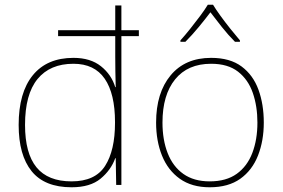

<svg xmlns="http://www.w3.org/2000/svg" viewBox="-20 -783 1197 813"><path d="M283 10Q169 10 114 -58Q59 -126 59 -254Q59 -391 119 -464.5Q179 -538 291 -538Q363 -538 407.5 -502.5Q452 -467 468 -414H470Q469 -448 468.5 -480Q468 -512 468 -543V-630H226V-655H468V-760H494V-655H568V-630H494V0H472L470 -113H468Q450 -63 406 -26.5Q362 10 283 10ZM283 -15Q383 -15 425 -80.5Q467 -146 467 -263V-266Q467 -386 423.5 -449.5Q380 -513 291 -513Q192 -513 139 -448.5Q86 -384 86 -254Q86 -134 134.5 -74.5Q183 -15 283 -15Z M1097 -264Q1097 -187 1072.5 -124.5Q1048 -62 997.5 -26Q947 10 868 10Q792 10 741.5 -26Q691 -62 666 -124Q641 -186 641 -264Q641 -390 702.5 -464Q764 -538 874 -538Q954 -538 1003 -501.5Q1052 -465 1074.5 -403Q1097 -341 1097 -264ZM668 -264Q668 -191 690 -134.5Q712 -78 756.5 -46.5Q801 -15 868 -15Q938 -15 982.5 -47Q1027 -79 1048.5 -135.5Q1070 -192 1070 -264Q1070 -333 1050.5 -389.5Q1031 -446 988 -479.5Q945 -513 874 -513Q775 -513 721.5 -447Q668 -381 668 -264ZM882 -763Q894 -743 914 -715.5Q934 -688 956 -660.5Q978 -633 996 -612V-606H975Q947 -634 919.5 -668.5Q892 -703 871 -731Q850 -703 821.5 -668.5Q793 -634 765 -606H744V-612Q763 -633 785 -660.5Q807 -688 827.5 -715.5Q848 -743 860 -763Z"/></svg>

Font: Noto Sans Myanmar UI Thin
Style: Regular
Weight: 100
Designer: Monotype Design Team
Foundry: Monotype Imaging Inc.
Version: Version 2.103; ttfautohint (v1.8.4.7-5d5b)